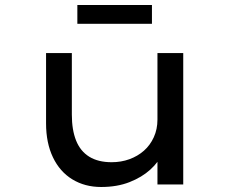

<svg xmlns="http://www.w3.org/2000/svg" viewBox="-20 -737 916 767"><path d="M384 10Q319 10 269 -20.5Q219 -51 191.5 -108.5Q164 -166 164 -244V-525H267V-279Q267 -218 284 -175.5Q301 -133 336.5 -111Q372 -89 426 -89Q464 -89 497 -101Q530 -113 555 -135Q580 -157 594.5 -189Q609 -221 609 -259V-525H712V0H609V-110L627 -122Q614 -90 580.5 -59.5Q547 -29 497.5 -9.5Q448 10 384 10ZM289 -642V-717H587V-642Z"/></svg>

Font: Lexend Peta
Style: Regular
Weight: 400
Designer: Bonnie Shaver-Troup, Thomas Jockin
Foundry: Lexend
Version: Version 1.007